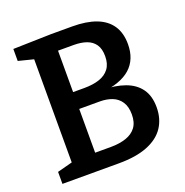

<svg xmlns="http://www.w3.org/2000/svg" viewBox="-126 -817 898 932"><g transform="rotate(-20 323.0 -351.0)"><path d="M367 -351 375 -363Q445 -362 494.5 -344Q544 -326 570.5 -289Q597 -252 597 -194Q597 -134 568 -90.5Q539 -47 480 -23.5Q421 0 332 0H40V-62L135 -87L118 -62V-637L139 -610L40 -635V-697L236 -702H346Q419 -702 469 -683Q519 -664 545 -625.5Q571 -587 571 -529Q571 -450 521 -405.5Q471 -361 367 -351ZM322 -615H221L241 -634V-383L221 -401H299Q344 -401 377 -412Q410 -423 428.5 -447.5Q447 -472 447 -512Q447 -550 431.5 -572.5Q416 -595 388 -605Q360 -615 322 -615ZM322 -88Q367 -88 401 -99.5Q435 -111 453.5 -136Q472 -161 472 -202Q472 -242 455.5 -267Q439 -292 411 -303Q383 -314 347 -314H221L241 -336V-68L221 -88Z"/></g></svg>

Font: Bitter Thin SemiBold
Style: Regular
Weight: 600
Version: Version 2.002